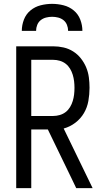

<svg xmlns="http://www.w3.org/2000/svg" viewBox="-20 -975 540 995"><path d="M64 0V-735H256Q283 -735 309.5 -729Q336 -723 359 -708.5Q382 -694 399 -672.5Q416 -651 426.5 -626Q437 -601 440.5 -574Q444 -547 444 -520Q444 -486 438 -452Q432 -418 415 -389Q398 -360 370.5 -339Q343 -318 310 -309L460 0H375L353 -46L228 -304H142V0ZM256 -374Q273 -374 290 -379Q307 -384 320.5 -394.5Q334 -405 343 -420Q352 -435 357 -451.5Q362 -468 364 -485Q366 -502 366 -520Q366 -537 364 -554Q362 -571 357 -587.5Q352 -604 343 -619Q334 -634 320.5 -644.5Q307 -655 290 -660Q273 -665 256 -665H142V-374ZM93 -815Q93 -845 104 -873.5Q115 -902 138 -921Q161 -940 190.5 -947.5Q220 -955 250 -955Q280 -955 309.5 -947.5Q339 -940 362 -921Q385 -902 396 -873.5Q407 -845 407 -815H333Q333 -831 327 -846Q321 -861 309 -870.5Q297 -880 281.5 -884Q266 -888 250 -888Q234 -888 218.5 -884Q203 -880 191 -870.5Q179 -861 173 -846Q167 -831 167 -815Z"/></svg>

Font: Iosevka SS18
Style: Regular
Weight: 400
Monospace: yes
Designer: Belleve Invis
Foundry: Belleve Invis
Version: Version 25.1.1; ttfautohint (v1.8.4)